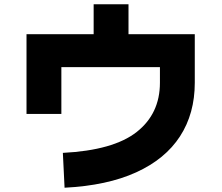

<svg xmlns="http://www.w3.org/2000/svg" viewBox="-20 -831 1040 898"><path d="M282 47 274 -116Q510 -128 619 -213.5Q728 -299 728 -444V-517H267V-298H104V-671H418V-811H581V-671H891V-444Q891 -300 822 -193.5Q753 -87 617 -25Q481 37 282 47Z"/></svg>

Font: Murecho ExtraBold
Style: Regular
Weight: 800
Designer: Neil Summerour
Foundry: Positype
Version: Version 1.010; ttfautohint (v1.8.3)